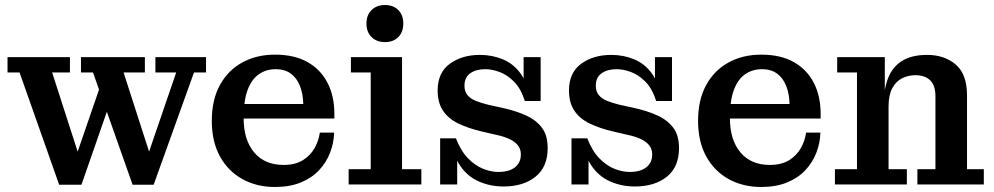

<svg xmlns="http://www.w3.org/2000/svg" viewBox="-20 -736 3964 766"><path d="M509 1 351 -447H303V-508H558V-447H473L589 -87L560 -88L683 -447H600V-508H802V-447H754L593 1ZM216 1 58 -447H10V-508H259V-447H188L304 -87L275 -88L389 -419L416 -318L305 1Z M1077 10Q1004 10 947 -21.5Q890 -53 857.5 -112Q825 -171 825 -254Q825 -338 857.5 -397Q890 -456 947 -487Q1004 -518 1077 -518L1080 -460Q1042 -460 1013 -440Q984 -420 968 -377.5Q952 -335 952 -265Q952 -178 994 -128Q1036 -78 1111 -78Q1158 -78 1188.5 -97Q1219 -116 1235.5 -146Q1252 -176 1256 -207H1313Q1312 -166 1297 -127Q1282 -88 1253 -57Q1224 -26 1180 -8Q1136 10 1077 10ZM890 -263V-321H1190L1314 -282V-263ZM1190 -321Q1189 -362 1176.5 -393.5Q1164 -425 1140 -442.5Q1116 -460 1080 -460L1077 -518Q1155 -518 1207.5 -488Q1260 -458 1287 -405Q1314 -352 1314 -282Z M1371 0V-61H1459V-447H1380V-508H1584V-61H1661V0ZM1516 -568Q1483 -568 1462.5 -588Q1442 -608 1442 -642Q1442 -676 1462.5 -696Q1483 -716 1516 -716Q1549 -716 1569 -696Q1589 -676 1589 -642Q1589 -608 1569 -588Q1549 -568 1516 -568Z M1989 8Q1936 8 1890.5 -12Q1845 -32 1816 -74.5Q1787 -117 1781 -184H1799Q1819 -133 1847.5 -104Q1876 -75 1907.5 -62.5Q1939 -50 1968 -50Q2011 -50 2034.5 -68.5Q2058 -87 2058 -120Q2058 -142 2045.5 -157Q2033 -172 2011 -182Q1989 -192 1960 -198L1904 -211Q1848 -224 1808 -243.5Q1768 -263 1747 -295Q1726 -327 1726 -375Q1726 -446 1774.5 -481.5Q1823 -517 1895 -517Q1944 -517 1987 -499Q2030 -481 2058.5 -440.5Q2087 -400 2092 -333H2074Q2058 -383 2030.5 -410.5Q2003 -438 1972.5 -449Q1942 -460 1916 -460Q1879 -460 1856 -443.5Q1833 -427 1833 -394Q1833 -371 1845 -356.5Q1857 -342 1878.5 -333.5Q1900 -325 1928 -318L1983 -306Q2038 -294 2078.5 -275.5Q2119 -257 2142 -226.5Q2165 -196 2165 -145Q2165 -70 2116.5 -31Q2068 8 1989 8ZM1736 0V-184H1781L1804 -147V0ZM2092 -333 2069 -370V-508H2137V-333Z M2513 8Q2460 8 2414.5 -12Q2369 -32 2340 -74.5Q2311 -117 2305 -184H2323Q2343 -133 2371.5 -104Q2400 -75 2431.5 -62.5Q2463 -50 2492 -50Q2535 -50 2558.5 -68.5Q2582 -87 2582 -120Q2582 -142 2569.5 -157Q2557 -172 2535 -182Q2513 -192 2484 -198L2428 -211Q2372 -224 2332 -243.5Q2292 -263 2271 -295Q2250 -327 2250 -375Q2250 -446 2298.5 -481.5Q2347 -517 2419 -517Q2468 -517 2511 -499Q2554 -481 2582.5 -440.5Q2611 -400 2616 -333H2598Q2582 -383 2554.5 -410.5Q2527 -438 2496.5 -449Q2466 -460 2440 -460Q2403 -460 2380 -443.5Q2357 -427 2357 -394Q2357 -371 2369 -356.5Q2381 -342 2402.5 -333.5Q2424 -325 2452 -318L2507 -306Q2562 -294 2602.5 -275.5Q2643 -257 2666 -226.5Q2689 -196 2689 -145Q2689 -70 2640.5 -31Q2592 8 2513 8ZM2260 0V-184H2305L2328 -147V0ZM2616 -333 2593 -370V-508H2661V-333Z M3017 10Q2944 10 2887 -21.5Q2830 -53 2797.5 -112Q2765 -171 2765 -254Q2765 -338 2797.5 -397Q2830 -456 2887 -487Q2944 -518 3017 -518L3020 -460Q2982 -460 2953 -440Q2924 -420 2908 -377.5Q2892 -335 2892 -265Q2892 -178 2934 -128Q2976 -78 3051 -78Q3098 -78 3128.5 -97Q3159 -116 3175.5 -146Q3192 -176 3196 -207H3253Q3252 -166 3237 -127Q3222 -88 3193 -57Q3164 -26 3120 -8Q3076 10 3017 10ZM2830 -263V-321H3130L3254 -282V-263ZM3130 -321Q3129 -362 3116.5 -393.5Q3104 -425 3080 -442.5Q3056 -460 3020 -460L3017 -518Q3095 -518 3147.5 -488Q3200 -458 3227 -405Q3254 -352 3254 -282Z M3640 0V-61H3712V-352Q3712 -395 3691 -415.5Q3670 -436 3632 -436Q3604 -436 3579.5 -424Q3555 -412 3540 -384.5Q3525 -357 3525 -312L3505 -311Q3505 -378 3523 -424Q3541 -470 3579.5 -493.5Q3618 -517 3679 -517Q3748 -517 3793 -478.5Q3838 -440 3838 -356V-61H3905V0ZM3311 0V-61H3399V-447H3320V-508H3510V-351L3525 -354V-61H3598V0Z"/></svg>

Font: Montagu Slab Medium
Style: Regular
Weight: 500
Version: Version 1.000